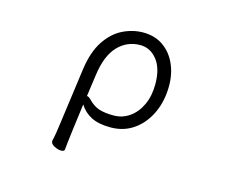

<svg xmlns="http://www.w3.org/2000/svg" viewBox="-96 -628 1191 966"><g transform="rotate(15 500.0 -145.5)"><path d="M237 158Q242 138 246 112.5Q250 87 252 71L293 -229Q306 -322 343.5 -378.5Q381 -435 432.5 -460.5Q484 -486 539 -486Q599 -486 642.5 -456Q686 -426 709.5 -374.5Q733 -323 733 -260Q733 -182 704 -119Q675 -56 623 -19Q571 18 502 18Q440 18 401.5 -1.5Q363 -21 340 -58L322 79Q321 88 318.5 108Q316 128 313.5 149Q311 170 310 184Q309 195 292 195Q276 195 256.5 185Q237 175 237 161ZM347 -104Q357 -104 369 -91Q396 -63 426 -53.5Q456 -44 501 -44Q547 -44 584 -70Q621 -96 642.5 -142.5Q664 -189 664 -250Q664 -332 628.5 -376.5Q593 -421 541 -421Q472 -421 424.5 -371Q377 -321 363 -218Z"/></g></svg>

Font: Klee One SemiBold
Style: Regular
Weight: 600
Designer: Fontworks Inc.
Foundry: Fontworks Inc.
Version: Version 1.00;January 12, 2022;FontCreator 13.0.0.2683 64-bit